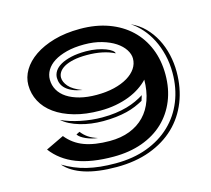

<svg xmlns="http://www.w3.org/2000/svg" viewBox="-100 -744 1019 929"><g transform="rotate(-15 409.5 -279.0)"><path d="M161.1 -145.5Q195.8 -102.1 247.8 -82.8Q299.8 -63.5 375 -63.5Q431.6 -63.5 475.6 -80.6Q519.5 -97.7 549.8 -129.2Q580.1 -160.6 595.9 -205.8Q611.8 -251 612.3 -307.1Q594.7 -288.1 569.8 -271.5Q544.9 -254.9 514.2 -242.9Q483.4 -231 446.8 -224.1Q410.2 -217.3 368.7 -217.3Q295.9 -217.3 239 -233.6Q182.1 -250 143.1 -278.1Q104 -306.2 83.7 -344.5Q63.5 -382.8 63.5 -426.8Q63.5 -465.3 84.7 -501Q106 -536.6 146.2 -564.2Q186.5 -591.8 244.1 -608.4Q301.8 -625 375 -625Q454.1 -625 517.3 -601.8Q580.6 -578.6 625.2 -536.4Q669.9 -494.1 693.8 -435.3Q717.8 -376.5 717.8 -304.7Q717.8 -233.4 693.8 -174.8Q669.9 -116.2 625.5 -74Q581.1 -31.7 517.1 -8.5Q453.1 14.6 373.5 14.6Q263.2 14.6 189 -14.2Q114.7 -43 70.3 -102.1ZM116.2 -14.6Q144 2 172.6 13.9Q201.2 25.9 232.4 33.4Q263.7 41 298.8 44.7Q334 48.3 375 48.3Q462.9 48.3 532.7 22.2Q602.5 -3.9 651.6 -50.8Q700.7 -97.7 726.8 -162.4Q752.9 -227.1 752.9 -304.2Q752.9 -352.5 742.4 -395Q731.9 -437.5 713.9 -473.1Q695.8 -508.8 671.1 -536.6Q646.5 -564.5 618.2 -583Q656.7 -565.9 685.8 -536.6Q714.8 -507.3 734.4 -470Q753.9 -432.6 763.7 -389.9Q773.4 -347.2 773.4 -303.7Q773.4 -222.2 746.3 -154.1Q719.2 -85.9 668 -36.9Q616.7 12.2 542.7 39.6Q468.8 66.9 375 66.9Q279.3 66.9 214.6 45.9Q149.9 24.9 116.2 -14.6ZM170.9 -425.3Q170.9 -396.5 184.6 -372.6Q198.2 -348.6 224.4 -331.5Q250.5 -314.5 287.6 -304.9Q324.7 -295.4 371.6 -295.4Q419.9 -295.4 459.5 -304.9Q499 -314.5 527.1 -331.3Q555.2 -348.1 570.6 -370.8Q585.9 -393.6 585.9 -420.4Q585.9 -442.4 571.3 -465.1Q556.6 -487.8 529.3 -505.9Q502 -523.9 462.6 -535.4Q423.3 -546.9 374.5 -546.9Q324.7 -546.9 286.9 -537.1Q249 -527.3 223.1 -511Q197.3 -494.6 184.1 -472.4Q170.9 -450.2 170.9 -425.3ZM311 -335.9Q282.2 -340.8 262.5 -349.4Q242.7 -357.9 230 -369.6Q217.3 -381.3 211.7 -395.3Q206.1 -409.2 206.1 -424.8Q206.1 -442.4 216.3 -458.3Q226.6 -474.1 247.3 -486.1Q268.1 -498 299.8 -505.4Q331.5 -512.7 374.5 -512.7Q402.8 -512.7 428 -508.1Q453.1 -503.4 471.7 -496.3Q490.2 -489.3 501 -481Q511.7 -472.7 511.7 -465.8Q485.4 -479.5 450.7 -486.8Q416 -494.1 374.5 -494.1Q335 -494.1 306.9 -488Q278.8 -481.9 260.7 -471.7Q242.7 -461.4 234.1 -448.2Q225.6 -435.1 225.6 -420.9Q225.6 -398.9 244.9 -376.2Q264.2 -353.5 311 -335.9ZM167.5 -224.6Q188 -214.8 212.2 -207.3Q236.3 -199.7 262.5 -194.3Q288.6 -189 315.7 -186Q342.8 -183.1 368.7 -183.1Q405.8 -183.1 436.5 -187.3Q467.3 -191.4 493.4 -198.7Q519.5 -206.1 541 -216.1Q562.5 -226.1 581.1 -237.8L572.8 -211.4Q554.2 -201.2 533.4 -192.4Q512.7 -183.6 487.8 -177.5Q462.9 -171.4 433.3 -168Q403.8 -164.6 368.7 -164.6Q338.9 -164.6 309.6 -168.5Q280.3 -172.4 253.9 -180.2Q227.5 -188 205.3 -199.2Q183.1 -210.4 167.5 -224.6ZM244.1 -144.5Q258.3 -126 276.6 -113.5Q294.9 -101.1 322.8 -92.3Q308.1 -93.8 293 -97.9Q277.8 -102.1 264.6 -107.9Q251.5 -113.8 241.5 -120.8Q231.4 -127.9 226.6 -135.7Z"/></g></svg>

Font: Vast Shadow
Style: Regular
Weight: 400
Designer: Nicole Fally
Foundry: Nicole Fally
Version: Version 1.002